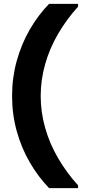

<svg xmlns="http://www.w3.org/2000/svg" viewBox="-20 -826 444 986"><path d="M232 140Q176 82 133 8Q90 -66 66 -152.5Q42 -239 42 -333Q42 -427 66 -513.5Q90 -600 133 -674.5Q176 -749 232 -806H381V-792Q322 -727 278.5 -652.5Q235 -578 212 -497Q189 -416 189 -333Q189 -250 212 -169Q235 -88 278.5 -13.5Q322 61 381 126V140Z"/></svg>

Font: DM Sans 28pt Black
Style: Regular
Weight: 900
Version: Version 4.004;gftools[0.9.30]